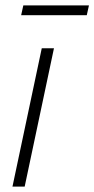

<svg xmlns="http://www.w3.org/2000/svg" viewBox="-20 -688 348 708"><path d="M26 0 134 -510H179L71 0ZM58 -632 66 -668H308L300 -632Z"/></svg>

Font: Saira SemiCondensed ExtraLight
Style: Italic
Weight: 250
Width: 4
Italic angle: -12°
Designer: Hector Gatti with collaboration of the Omnibus-Type team
Foundry: Omnibus-Type
Version: Version 1.101